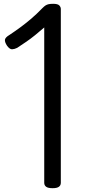

<svg xmlns="http://www.w3.org/2000/svg" viewBox="-20 -973 515 1007"><path d="M256 14Q232 14 222 6.5Q212 -1 212 -14V-829Q189 -809 164.5 -789Q140 -769 115.5 -752.5Q91 -736 70 -722Q56 -715 43.5 -714.5Q31 -714 17 -733Q4 -753 6 -765Q8 -777 30 -790Q60 -810 86.5 -829.5Q113 -849 141.5 -873Q170 -897 203 -931Q212 -940 219 -944.5Q226 -949 235 -951Q244 -953 259 -953Q283 -953 291 -944.5Q299 -936 299 -926V-14Q299 -1 289 6.5Q279 14 256 14Z"/></svg>

Font: Playwrite US Modern
Style: Regular
Weight: 400
Designer: Veronika Burian, José Scaglione
Foundry: TypeTogether
Version: Version 1.002